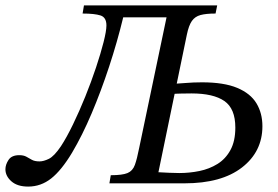

<svg xmlns="http://www.w3.org/2000/svg" viewBox="-64 -677 1028 709"><path d="M40 12Q0 12 -22 -7.5Q-44 -27 -44 -52Q-44 -69 -32.5 -86.5Q-21 -104 7 -104Q23 -104 33 -98.5Q43 -93 53.5 -87Q64 -81 82 -81Q97 -81 116.5 -90.5Q136 -100 161 -137Q182 -169 205.5 -217.5Q229 -266 251 -320.5Q273 -375 290.5 -427.5Q308 -480 318.5 -521.5Q329 -563 329 -583Q329 -613 307 -620Q285 -627 241 -627L246 -657H738L732 -627Q697 -627 676.5 -621.5Q656 -616 644.5 -599.5Q633 -583 626 -549L521 -41Q536 -40 560.5 -39Q585 -38 598 -38Q636 -38 672.5 -45.5Q709 -53 739 -71.5Q769 -90 787 -123Q805 -156 805 -206Q805 -276 764.5 -304Q724 -332 643 -332Q627 -332 604.5 -331.5Q582 -331 575 -330L585 -368Q592 -368 621 -370.5Q650 -373 682 -373Q763 -373 812 -352.5Q861 -332 883 -295.5Q905 -259 905 -211Q905 -117 829.5 -58.5Q754 0 617 0H340L345 -30Q388 -30 407 -38Q426 -46 434 -68Q442 -90 450 -131L551 -613H391Q369 -522 339 -431Q309 -340 274.5 -258.5Q240 -177 202 -113Q163 -48 125 -18Q87 12 40 12Z"/></svg>

Font: STIX Two Text
Style: Italic
Weight: 400
Italic angle: -12°
Designer: Ross Mills, John Hudson & Paul Hanslow, Tiro Typeworks Ltd; with prior portions MicroPress Inc. and Coen Hoffman, Elsevi
Foundry: Tiro Typeworks Ltd
Version: Version 2.13 b171